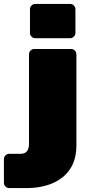

<svg xmlns="http://www.w3.org/2000/svg" viewBox="-90 -770 455 980"><path d="M-43 190Q-54 190 -62 182Q-70 174 -70 163V42Q-70 31 -62 23Q-54 15 -43 15H15Q30 15 39.5 9Q49 3 53.5 -8.5Q58 -20 58 -35V-493Q58 -504 66 -512Q74 -520 85 -520H273Q284 -520 292 -512Q300 -504 300 -493V-29Q300 46 266.5 94.5Q233 143 175.5 166.5Q118 190 45 190ZM90 -575Q79 -575 71 -583Q63 -591 63 -602V-723Q63 -734 71 -742Q79 -750 90 -750H268Q279 -750 287 -742Q295 -734 295 -723V-602Q295 -591 287 -583Q279 -575 268 -575Z"/></svg>

Font: Rubik Light Black
Style: Regular
Weight: 900
Version: Version 2.104